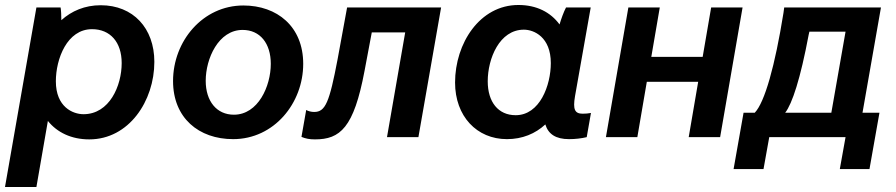

<svg xmlns="http://www.w3.org/2000/svg" viewBox="-36 -550 3594 770"><path d="M-16 200H110L156 -65C193 -19 250 9 322 9C481 9 583 -145 583 -302C583 -437 498 -529 368 -529C304 -529 251 -506 210 -469C210 -489 209 -509 207 -520H110ZM299 -92C256 -92 188 -121 188 -224C188 -314 233 -433 333 -433C406 -433 452 -381 452 -297C452 -206 403 -92 299 -92Z M899 8C1063 8 1180 -136 1180 -294C1180 -444 1075 -528 940 -528C777 -528 658 -385 658 -225C658 -77 761 8 899 8ZM902 -90C833 -90 789 -144 789 -226C789 -315 840 -430 937 -430C1007 -430 1050 -376 1050 -294C1050 -204 999 -90 902 -90Z M1227 9C1328 9 1383 -37 1426 -266L1455 -420H1589L1516 0H1642L1733 -520H1356L1318 -313C1285 -139 1269 -101 1224 -101C1213 -101 1200 -104 1192 -109L1173 -1C1190 6 1205 9 1227 9Z M2246 8C2272 8 2296 5 2317 0L2334 -97C2323 -95 2313 -94 2301 -94C2269 -94 2261 -111 2270 -164L2333 -520H2234C2224 -501 2215 -475 2208 -452C2172 -501 2116 -530 2043 -530C1888 -530 1789 -376 1789 -219C1789 -84 1876 8 1997 8C2059 8 2111 -14 2151 -51C2163 -12 2193 8 2246 8ZM2065 -431C2106 -431 2173 -401 2173 -297C2173 -208 2129 -88 2032 -88C1962 -88 1920 -141 1920 -224C1920 -315 1967 -431 2065 -431Z M2816 -520 2782 -322H2576L2610 -520H2484L2394 0H2520L2558 -222H2764L2726 0H2852L2942 -520Z M2906 128H3026L3049 0H3355L3332 128H3451L3491 -98H3423L3497 -520H3109L3106 -498C3072 -286 3031 -140 2991 -98H2946ZM3113 -98C3141 -134 3174 -234 3207 -410L3210 -423H3355L3298 -98Z"/></svg>

Font: Fixel Text 20240404 SemiBold
Style: Italic
Weight: 600
Width: 4
Italic angle: -10°
Designer: AlfaBravo + MacPaw
Foundry: Kyrylo Tkachov, Marchela Mozhyna, Serhii Makarenko, Maria Weinstein, Zakhar Kryvoshyya
Version: Version 1.211;Glyphs 3.2 (3225)